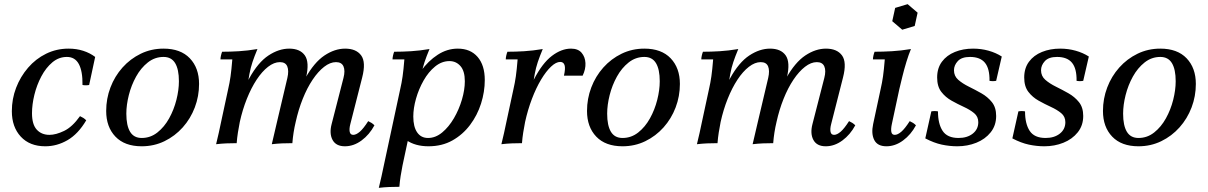

<svg xmlns="http://www.w3.org/2000/svg" viewBox="-20 -689 5812 924"><path d="M198 15Q123 15 80 -31.5Q37 -78 37 -154Q37 -213 57.5 -266.5Q78 -320 115 -363Q152 -406 202 -430.5Q252 -455 310 -455Q348 -455 380.5 -444.5Q413 -434 438 -415L409 -280Q393 -277 377 -280Q378 -346 359.5 -380.5Q341 -415 302 -415Q263 -415 232 -389Q201 -363 179 -321.5Q157 -280 145.5 -233Q134 -186 134 -144Q134 -90 157 -65Q180 -40 218 -40Q249 -40 288.5 -59Q328 -78 365 -130Q374 -126 381 -121.5Q388 -117 395 -110Q356 -44 305 -14.5Q254 15 198 15Z M767 -415Q725 -415 691.5 -388.5Q658 -362 635 -320.5Q612 -279 600 -231.5Q588 -184 588 -142Q588 -85 606 -55Q624 -25 662 -25V15Q580 15 535.5 -31.5Q491 -78 491 -155Q491 -214 511.5 -268Q532 -322 569.5 -364Q607 -406 657.5 -430.5Q708 -455 767 -455ZM662 -25Q704 -25 737.5 -51.5Q771 -78 794 -119.5Q817 -161 829 -208.5Q841 -256 841 -298Q841 -355 823 -385Q805 -415 767 -415V-455Q849 -455 893.5 -408.5Q938 -362 938 -285Q938 -226 917.5 -172Q897 -118 859.5 -76Q822 -34 771.5 -9.5Q721 15 662 15Z M1640 15Q1597 15 1580.5 -15.5Q1564 -46 1576 -92L1633 -314Q1642 -349 1633 -369.5Q1624 -390 1597 -390Q1569 -390 1540 -367.5Q1511 -345 1484.5 -305.5Q1458 -266 1437 -213.5Q1416 -161 1403 -102H1377Q1406 -235 1449 -312Q1492 -389 1541.5 -422Q1591 -455 1641 -455Q1694 -455 1718 -422.5Q1742 -390 1723 -316L1666 -92Q1660 -69 1663 -54.5Q1666 -40 1680 -40Q1694 -40 1711.5 -55Q1729 -70 1752 -106Q1761 -102 1768 -97.5Q1775 -93 1782 -86Q1758 -41 1720 -13Q1682 15 1640 15ZM1020 5Q1027 -24 1033 -50.5Q1039 -77 1044 -102L1078 -260Q1085 -290 1089.5 -321.5Q1094 -353 1098 -403H1041Q1041 -411 1043.5 -422Q1046 -433 1049 -440Q1088 -440 1129.5 -442.5Q1171 -445 1219 -453Q1204 -417 1195 -390Q1186 -363 1180.5 -333.5Q1175 -304 1168 -260L1134 -102Q1129 -77 1125 -51.5Q1121 -26 1119 0Q1093 0 1069.5 1Q1046 2 1020 5ZM1288 5Q1295 -24 1301 -50.5Q1307 -77 1313 -102L1363 -314Q1371 -349 1362.5 -369.5Q1354 -390 1327 -390Q1299 -390 1270 -367.5Q1241 -345 1215 -305.5Q1189 -266 1168 -213.5Q1147 -161 1134 -102H1108Q1137 -235 1179.5 -312Q1222 -389 1272 -422Q1322 -455 1372 -455Q1424 -455 1447 -422.5Q1470 -390 1453 -316L1403 -102Q1397 -77 1393 -51.5Q1389 -26 1387 0Q1361 0 1337.5 1Q1314 2 1288 5Z M1803 215Q1810 186 1816 159.5Q1822 133 1827 108L1906 -260Q1913 -290 1917.5 -321.5Q1922 -353 1926 -403H1869Q1869 -411 1871.5 -422Q1874 -433 1877 -440Q1916 -440 1957.5 -442.5Q1999 -445 2047 -453Q2032 -417 2023 -390Q2014 -363 2008.5 -333.5Q2003 -304 1996 -260L1966 -191L1965 -117L1917 108Q1912 133 1908 158.5Q1904 184 1902 210Q1876 210 1852.5 211Q1829 212 1803 215ZM2183 -455Q2244 -455 2278.5 -415Q2313 -375 2313 -304Q2313 -247 2295 -190.5Q2277 -134 2242 -87.5Q2207 -41 2157 -13Q2107 15 2042 15Q1978 15 1935 -15Q1892 -45 1884 -95L1932 -127Q1932 -184 1951.5 -241.5Q1971 -299 2006 -347.5Q2041 -396 2086.5 -425.5Q2132 -455 2183 -455ZM2143 -395Q2106 -395 2074 -369Q2042 -343 2018.5 -301.5Q1995 -260 1982 -214Q1969 -168 1969 -128Q1969 -79 1987.5 -52Q2006 -25 2040 -25Q2076 -25 2108 -51.5Q2140 -78 2164.5 -120Q2189 -162 2203 -209.5Q2217 -257 2217 -298Q2217 -347 2196 -371Q2175 -395 2143 -395Z M2393 5Q2400 -24 2406 -50.5Q2412 -77 2417 -102L2451 -260Q2458 -290 2462.5 -321.5Q2467 -353 2471 -403H2414Q2414 -411 2416.5 -422Q2419 -433 2422 -440Q2461 -440 2502.5 -442.5Q2544 -445 2592 -453Q2577 -417 2568 -390Q2559 -363 2553.5 -333.5Q2548 -304 2541 -260L2507 -102Q2502 -77 2498 -51.5Q2494 -26 2492 0Q2466 0 2442.5 1Q2419 2 2393 5ZM2694 -325Q2702 -360 2697 -375.5Q2692 -391 2676 -391Q2656 -391 2632 -368.5Q2608 -346 2584 -306Q2560 -266 2540 -213.5Q2520 -161 2507 -102H2481Q2510 -230 2550 -307.5Q2590 -385 2636 -420Q2682 -455 2728 -455Q2762 -455 2779 -435Q2796 -415 2797.5 -385.5Q2799 -356 2784 -325Z M3081 -415Q3039 -415 3005.5 -388.5Q2972 -362 2949 -320.5Q2926 -279 2914 -231.5Q2902 -184 2902 -142Q2902 -85 2920 -55Q2938 -25 2976 -25V15Q2894 15 2849.5 -31.5Q2805 -78 2805 -155Q2805 -214 2825.5 -268Q2846 -322 2883.5 -364Q2921 -406 2971.5 -430.5Q3022 -455 3081 -455ZM2976 -25Q3018 -25 3051.5 -51.5Q3085 -78 3108 -119.5Q3131 -161 3143 -208.5Q3155 -256 3155 -298Q3155 -355 3137 -385Q3119 -415 3081 -415V-455Q3163 -455 3207.5 -408.5Q3252 -362 3252 -285Q3252 -226 3231.5 -172Q3211 -118 3173.5 -76Q3136 -34 3085.5 -9.5Q3035 15 2976 15Z M3954 15Q3911 15 3894.5 -15.5Q3878 -46 3890 -92L3947 -314Q3956 -349 3947 -369.5Q3938 -390 3911 -390Q3883 -390 3854 -367.5Q3825 -345 3798.5 -305.5Q3772 -266 3751 -213.5Q3730 -161 3717 -102H3691Q3720 -235 3763 -312Q3806 -389 3855.5 -422Q3905 -455 3955 -455Q4008 -455 4032 -422.5Q4056 -390 4037 -316L3980 -92Q3974 -69 3977 -54.5Q3980 -40 3994 -40Q4008 -40 4025.5 -55Q4043 -70 4066 -106Q4075 -102 4082 -97.5Q4089 -93 4096 -86Q4072 -41 4034 -13Q3996 15 3954 15ZM3334 5Q3341 -24 3347 -50.5Q3353 -77 3358 -102L3392 -260Q3399 -290 3403.5 -321.5Q3408 -353 3412 -403H3355Q3355 -411 3357.5 -422Q3360 -433 3363 -440Q3402 -440 3443.5 -442.5Q3485 -445 3533 -453Q3518 -417 3509 -390Q3500 -363 3494.5 -333.5Q3489 -304 3482 -260L3448 -102Q3443 -77 3439 -51.5Q3435 -26 3433 0Q3407 0 3383.5 1Q3360 2 3334 5ZM3602 5Q3609 -24 3615 -50.5Q3621 -77 3627 -102L3677 -314Q3685 -349 3676.5 -369.5Q3668 -390 3641 -390Q3613 -390 3584 -367.5Q3555 -345 3529 -305.5Q3503 -266 3482 -213.5Q3461 -161 3448 -102H3422Q3451 -235 3493.5 -312Q3536 -389 3586 -422Q3636 -455 3686 -455Q3738 -455 3761 -422.5Q3784 -390 3767 -316L3717 -102Q3711 -77 3707 -51.5Q3703 -26 3701 0Q3675 0 3651.5 1Q3628 2 3602 5Z M4246 15Q4203 15 4187.5 -15Q4172 -45 4182 -92L4218 -260Q4225 -290 4229.5 -321.5Q4234 -353 4238 -403H4181Q4181 -411 4183.5 -422Q4186 -433 4189 -440Q4228 -440 4272 -442.5Q4316 -445 4364 -453Q4353 -427 4342 -391Q4331 -355 4322.5 -320Q4314 -285 4308 -260L4272 -92Q4267 -69 4269.5 -54.5Q4272 -40 4286 -40Q4300 -40 4317.5 -55Q4335 -70 4358 -106Q4367 -102 4374 -97.5Q4381 -93 4388 -86Q4364 -41 4326 -13Q4288 15 4246 15ZM4348 -669 4396 -628 4382 -564 4322 -546 4274 -587 4288 -651Z M4587 15Q4550 15 4512.5 7Q4475 -1 4433 -23L4462 -153Q4478 -156 4494 -153Q4494 -93 4516.5 -59Q4539 -25 4593 -25Q4635 -25 4661.5 -46Q4688 -67 4688 -101Q4688 -128 4668 -144.5Q4648 -161 4618.5 -174.5Q4589 -188 4559.5 -204.5Q4530 -221 4510 -247Q4490 -273 4490 -316Q4490 -361 4513 -392Q4536 -423 4575.5 -439Q4615 -455 4663 -455Q4702 -455 4737.5 -445Q4773 -435 4801 -417L4774 -300Q4758 -297 4742 -300Q4743 -359 4720 -387Q4697 -415 4648 -415Q4608 -415 4589.5 -395Q4571 -375 4571 -351Q4571 -323 4591.5 -305Q4612 -287 4642.5 -272Q4673 -257 4703 -240Q4733 -223 4753.5 -197.5Q4774 -172 4774 -131Q4774 -85 4747.5 -52Q4721 -19 4678.5 -2Q4636 15 4587 15Z M5006 15Q4969 15 4931.5 7Q4894 -1 4852 -23L4881 -153Q4897 -156 4913 -153Q4913 -93 4935.5 -59Q4958 -25 5012 -25Q5054 -25 5080.5 -46Q5107 -67 5107 -101Q5107 -128 5087 -144.5Q5067 -161 5037.5 -174.5Q5008 -188 4978.5 -204.5Q4949 -221 4929 -247Q4909 -273 4909 -316Q4909 -361 4932 -392Q4955 -423 4994.5 -439Q5034 -455 5082 -455Q5121 -455 5156.5 -445Q5192 -435 5220 -417L5193 -300Q5177 -297 5161 -300Q5162 -359 5139 -387Q5116 -415 5067 -415Q5027 -415 5008.5 -395Q4990 -375 4990 -351Q4990 -323 5010.5 -305Q5031 -287 5061.5 -272Q5092 -257 5122 -240Q5152 -223 5172.5 -197.5Q5193 -172 5193 -131Q5193 -85 5166.5 -52Q5140 -19 5097.5 -2Q5055 15 5006 15Z M5564 -415Q5522 -415 5488.5 -388.5Q5455 -362 5432 -320.5Q5409 -279 5397 -231.5Q5385 -184 5385 -142Q5385 -85 5403 -55Q5421 -25 5459 -25V15Q5377 15 5332.5 -31.5Q5288 -78 5288 -155Q5288 -214 5308.5 -268Q5329 -322 5366.5 -364Q5404 -406 5454.5 -430.5Q5505 -455 5564 -455ZM5459 -25Q5501 -25 5534.5 -51.5Q5568 -78 5591 -119.5Q5614 -161 5626 -208.5Q5638 -256 5638 -298Q5638 -355 5620 -385Q5602 -415 5564 -415V-455Q5646 -455 5690.5 -408.5Q5735 -362 5735 -285Q5735 -226 5714.5 -172Q5694 -118 5656.5 -76Q5619 -34 5568.5 -9.5Q5518 15 5459 15Z"/></svg>

Font: Poltawski Nowy
Style: Italic
Weight: 400
Italic angle: -12°
Designer: Adam Pótawski, Mateusz Machalski, Borys Kosmynka, Ania Wieluska
Foundry: Capitalics.wtf
Version: Version 1.001;gftools[0.9.25]